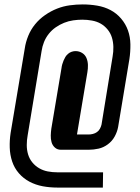

<svg xmlns="http://www.w3.org/2000/svg" viewBox="-20 -774 634 868"><path d="M239 74Q205 74 173 68Q141 62 113.5 47.5Q86 33 65.5 9.5Q45 -14 35 -44Q25 -74 24 -107Q23 -140 28 -173L92 -555Q96 -583 107.5 -611.5Q119 -640 138.5 -664Q158 -688 184 -706Q210 -724 238 -735Q266 -746 295.5 -750Q325 -754 354 -754Q387 -754 419.5 -748.5Q452 -743 479.5 -728.5Q507 -714 527.5 -690Q548 -666 558.5 -636.5Q569 -607 569.5 -573.5Q570 -540 565 -507L514 -200Q510 -178 498.5 -157Q487 -136 467.5 -121.5Q448 -107 425.5 -102Q403 -97 381 -97H255Q239 -97 228 -107Q217 -117 213 -131.5Q209 -146 209.5 -161.5Q210 -177 212 -192L258 -466Q259 -475 261.5 -483.5Q264 -492 267.5 -500.5Q271 -509 275.5 -516.5Q280 -524 287.5 -530.5Q295 -537 304 -540Q313 -543 321 -543Q338 -543 351.5 -534.5Q365 -526 371 -511.5Q377 -497 377.5 -480.5Q378 -464 375 -447L328 -166H381Q390 -166 400 -168.5Q410 -171 418.5 -177Q427 -183 432 -192.5Q437 -202 439 -211L489 -518Q493 -540 492.5 -562Q492 -584 486 -604Q480 -624 466.5 -640.5Q453 -657 435.5 -667Q418 -677 396 -681Q374 -685 352 -685Q332 -685 311 -682Q290 -679 270 -671Q250 -663 232 -650.5Q214 -638 200.5 -621Q187 -604 179 -584Q171 -564 168 -543L105 -162Q101 -140 101 -118Q101 -96 107 -76Q113 -56 126 -40Q139 -24 157 -13.5Q175 -3 196 1Q217 5 239 5H446L445 74Z"/></svg>

Font: Iosevka QP
Style: Italic
Weight: 400
Italic angle: -9°
Designer: Belleve Invis
Foundry: Belleve Invis
Version: Version 20.0.0; ttfautohint (v1.8.4)